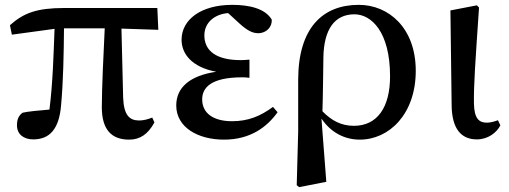

<svg xmlns="http://www.w3.org/2000/svg" viewBox="-20 -561 2099 792"><path d="M481 -443 633 -438 629 -528H245C131 -528 77 -507 21 -457L29 -418L205 -442C201 -337 198 -221 184 -109C146 -106 93 -101 73 -96C57 -84 50 -69 50 -44C50 -7 78 14 117 14C186 14 224 -30 232 -127C241 -225 243 -339 244 -444H412C407 -345 400 -192 400 -119C400 -25 441 15 513 15C558 15 591 -8 617 -56L608 -76C590 -69 573 -64 554 -64C514 -64 491 -86 488 -157Z M1106 -120C1053 -81 1003 -61 937 -61C860 -61 814 -94 814 -151C814 -200 851 -242 979 -242C986 -242 997 -242 1009 -240V-315C998 -314 982 -313 973 -313C874 -313 823 -350 823 -415C823 -470 868 -503 921 -507L969 -463C999 -436 1021 -424 1045 -424C1080 -424 1103 -451 1101 -480C1074 -526 1008 -541 938 -541C809 -541 729 -480 729 -397C729 -339 771 -284 872 -265C763 -249 707 -200 707 -126C707 -36 796 15 904 15C1014 15 1082 -38 1125 -98Z M1440 -42C1388 -42 1348 -63 1310 -102C1312 -145 1314 -334 1314 -325C1316 -438 1359 -502 1442 -502C1511 -502 1589 -431 1589 -246C1589 -118 1536 -42 1440 -42ZM1210 -19 1204 203 1214 211 1326 189 1306 -72C1344 -15 1401 15 1464 15C1585 15 1695 -90 1695 -269C1695 -446 1583 -541 1460 -541C1311 -541 1211 -446 1210 -234Z M1947 14C1993 14 2029 -14 2044 -44L2034 -65C2020 -60 2004 -55 1988 -55C1956 -55 1936 -72 1935 -135C1934 -209 1940 -295 1956 -530L1947 -539L1838 -518L1843 -127C1844 -30 1882 14 1947 14Z"/></svg>

Font: Source Han Serif CN SemiBold
Style: Regular
Weight: 600
Designer: Ryoko NISHIZUKA 西塚涼子 (kana & ideographs); Frank Grießhammer (Latin, Greek & Cyrillic); Wenlong ZHANG 张文龙 (bopomofo); San
Foundry: Adobe Systems Incorporated
Version: Version 1.000;PS 1;hotconv 16.6.53;makeotf.lib2.5.65590